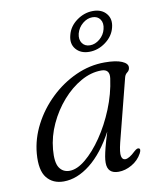

<svg xmlns="http://www.w3.org/2000/svg" viewBox="-80 -751 676 822"><g transform="rotate(-10 258.0 -339.5)"><path d="M397.5 -113.5Q387 -71 390.5 -55Q394 -39 406.5 -39Q423.5 -39 451 -65.5Q464.5 -78 472 -74.5Q481 -70.5 471.5 -52.5Q456 -24 427.2 -7.5Q398.5 9 369.5 9Q321 9 321 -38.5Q321 -50.5 323.5 -65.2Q326 -80 332.2 -104.2Q338.5 -128.5 351 -169Q304.5 -82 247 -36.5Q189.5 9 131 9Q84 9 57.8 -23.5Q31.5 -56 37.5 -128.5Q43 -192.5 74 -252.2Q105 -312 154.5 -359.5Q204 -407 265 -434.8Q326 -462.5 390.5 -462.5Q440 -462.5 465.5 -451.5Q491 -440.5 490 -424Q489.5 -411 479.5 -403.8Q469.5 -396.5 466.5 -383.5ZM109 -134Q104 -78 119.2 -54.8Q134.5 -31.5 163.5 -31.5Q196 -31.5 233.5 -62.5Q271 -93.5 306.5 -145.2Q342 -197 368 -260.8Q394 -324.5 403 -390.5Q409 -431 371 -431Q326 -431 281.8 -406Q237.5 -381 200.2 -338.5Q163 -296 138.5 -243Q114 -190 109 -134ZM335 -518.5Q297.5 -518.5 277.2 -542.8Q257 -567 267 -603.5Q276 -640 309 -664Q342 -688 380 -688Q418 -688 438 -663.8Q458 -639.5 448.5 -603.5Q439.5 -567.5 406.5 -543Q373.5 -518.5 335 -518.5ZM373 -662Q350.5 -662 330.5 -645.5Q310.5 -629 303.5 -603.5Q297.5 -578.5 309 -562Q320.5 -545.5 343 -545.5Q365.5 -545.5 385.5 -562.2Q405.5 -579 411.5 -603.5Q418 -629 406.8 -645.5Q395.5 -662 373 -662Z"/></g></svg>

Font: Fraunces 9pt S000 Light
Style: Italic
Weight: 300
Italic angle: -16°
Version: Version 1.000; ttfautohint (v1.8.3)